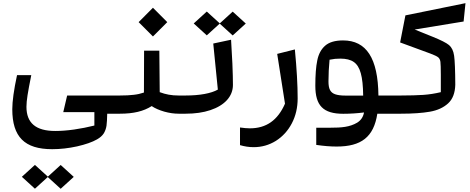

<svg xmlns="http://www.w3.org/2000/svg" viewBox="-20 -699 2952 1205"><path d="M401.4 -99.6 377 4.9H572.3V88.9C531.7 99.1 489.7 107.4 445.8 113.8C401.9 120.1 362.3 123 326.7 123C205.1 123 146 73.2 146 -28.8C146 -48.8 148.4 -72.8 152.8 -101.1C157.2 -129.4 165 -171.4 176.3 -227.5H86.9C66.9 -134.3 57.1 -63 57.1 -13.7C57.1 160.2 134.3 237.3 307.6 237.3C358.4 237.3 410.6 231.4 463.9 219.7C517.1 207.5 559.1 192.9 588.9 175.8C607.9 165 621.6 152.8 630.9 138.7C639.6 124.5 645.5 108.4 648.4 90.3C650.9 71.8 652.3 46.4 652.8 14.6H732.9V-99.6ZM280.3 409.7 199.2 335.9 117.2 410.6 199.2 485.4 279.8 412.1 360.8 485.8 442.9 411.1 360.8 336.4Z M1145 14.6V-99.6H1101.1C1056.2 -99.6 1020 -106.4 982.4 -120.6L980 -380.9H884.3L883.3 -118.2C863.3 -111.3 842.3 -106.4 819.3 -104C796.4 -101.1 767.6 -99.6 732.9 -99.6H689V14.6H732.9C817.4 14.6 880.9 -0.5 932.1 -33.2C953.1 -19 979 -7.8 1010.7 1.5C1042.5 10.3 1072.3 14.6 1101.1 14.6ZM850.1 -560.1 939.9 -470.2 1029.8 -560.1 939.9 -650.4Z M1358.9 -550.8 1440.4 -476.6 1522.5 -551.3 1440.4 -626 1359.4 -552.2 1277.8 -626.5 1195.8 -551.8 1277.8 -477.1ZM1318.4 -425.8 1347.2 -136.7C1305.7 -112.8 1232.9 -99.6 1145 -99.6H1101.1V14.6H1145C1203.6 14.6 1255.4 7.3 1300.3 -7.8C1389.6 -37.6 1441.9 -93.8 1441.9 -166C1441.9 -198.2 1440.9 -242.7 1438.5 -299.3C1436 -355.5 1433.1 -405.8 1430.2 -449.7Z M1719.7 -360.8 1768.6 -48.3C1723.1 55.7 1651.4 106.4 1548.3 106.4C1530.3 106.4 1509.3 104.5 1486.3 101.1V211.9C1514.6 220.2 1543 224.6 1571.8 224.6C1622.6 224.6 1668.9 211.4 1711.4 185.1C1753.9 158.2 1787.1 121.6 1811.5 75.2C1835.9 28.8 1848.1 -23.4 1848.1 -81.5C1848.1 -165 1842.3 -267.6 1830.6 -388.7Z M1959 -161.1C1959 -36.6 2007.8 15.1 2134.3 15.1C2177.7 15.1 2221.2 12.2 2264.6 6.8C2259.3 35.6 2244.6 56.6 2221.7 70.8C2174.8 98.6 2122.6 102.5 2054.7 102.5H1964.8V210.4C2011.7 217.3 2054.2 220.7 2092.8 220.7C2247.1 220.7 2325.7 161.1 2348.1 14.6H2496.6V-99.6H2355C2352.5 -334 2279.3 -445.3 2132.8 -445.3C2083 -445.3 2045.4 -434.1 2020.5 -412.1C1995.6 -390.1 1979 -359.4 1971.2 -319.8C1962.9 -280.3 1959 -227.1 1959 -161.1ZM2041.5 -188C2041.5 -233.4 2043.9 -278.8 2048.3 -324.2C2075.2 -329.6 2091.3 -331.1 2116.2 -331.1C2151.9 -331.1 2180.2 -324.2 2200.2 -310.1C2240.7 -282.2 2257.8 -219.7 2259.3 -99.1H2148.9C2120.1 -99.1 2098.6 -102.1 2083.5 -107.4C2053.2 -118.2 2041.5 -141.1 2041.5 -188Z M2496.6 14.6C2570.3 14.6 2630.9 10.3 2678.2 2C2725.6 -6.3 2763.7 -23.9 2792.5 -50.3C2821.3 -76.7 2835.9 -115.7 2837.4 -167C2836.9 -257.3 2834.5 -318.4 2830.1 -349.1C2825.7 -379.9 2814.9 -401.9 2798.3 -416C2781.2 -430.2 2747.1 -447.3 2695.3 -468.3L2582.5 -513.7L2889.6 -564L2901.4 -679.2L2524.4 -602.5L2491.2 -432.6L2679.7 -363.3C2704.6 -354 2721.2 -346.2 2729.5 -339.8C2737.3 -333.5 2742.2 -324.2 2744.1 -311C2745.6 -297.9 2746.6 -270.5 2746.6 -229V-120.6C2710 -111.8 2673.3 -106 2637.2 -103.5C2600.6 -101.1 2553.7 -99.6 2496.6 -99.6H2452.6V14.6Z"/></svg>

Font: SG Kara
Style: Regular
Weight: 400
Designer: Damoon Khanjanzadeh
Version: Version 1.000